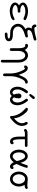

<svg xmlns="http://www.w3.org/2000/svg" viewBox="1901 -2591 923 4765"><g transform="rotate(90 2362.5 -208.5)"><path d="M43 -120Q43 -142 52.5 -159.5Q62 -177 74 -189.5Q86 -202 97.5 -209.5Q109 -217 114 -220Q80 -239 61.5 -263.5Q43 -288 43 -318Q43 -346 60.5 -368.5Q78 -391 108 -407.5Q138 -424 177 -433Q216 -442 260 -442Q303 -442 349.5 -432.5Q396 -423 448 -400Q451 -399 456 -396.5Q461 -394 466.5 -390.5Q472 -387 476 -381.5Q480 -376 480 -368Q480 -357 470.5 -343Q461 -329 447 -329Q439 -329 423.5 -336.5Q408 -344 385 -352.5Q362 -361 330.5 -368.5Q299 -376 259 -376Q230 -376 202.5 -370.5Q175 -365 153 -356Q131 -347 117.5 -335Q104 -323 104 -310Q104 -298 117.5 -287.5Q131 -277 149 -268.5Q167 -260 186 -255.5Q205 -251 216 -251Q222 -251 233 -252Q244 -253 255 -253Q268 -253 276 -249Q284 -245 288.5 -239.5Q293 -234 294 -228.5Q295 -223 295 -220Q295 -210 286.5 -198Q278 -186 257 -186Q250 -186 242 -186.5Q234 -187 223 -187Q201 -187 180 -181.5Q159 -176 142 -167.5Q125 -159 114.5 -148.5Q104 -138 104 -127Q104 -116 115 -103.5Q126 -91 146.5 -80Q167 -69 196 -62Q225 -55 262 -55Q306 -55 338 -63.5Q370 -72 392.5 -82Q415 -92 430 -100.5Q445 -109 455 -109H458Q466 -107 473 -100.5Q480 -94 480 -83Q480 -62 456 -44.5Q432 -27 397.5 -15Q363 -3 325 4Q287 11 260 11Q217 11 177.5 1.5Q138 -8 108 -25Q78 -42 60.5 -66Q43 -90 43 -120Z M571 -193Q571 -231 584 -260.5Q597 -290 616.5 -313Q636 -336 659.5 -352.5Q683 -369 704 -380Q693 -388 678.5 -404.5Q664 -421 664 -454Q664 -477 670.5 -496Q677 -515 688 -532Q658 -533 638.5 -541.5Q619 -550 607.5 -562Q596 -574 591.5 -587.5Q587 -601 587 -613Q587 -635 599 -642.5Q611 -650 620 -650Q632 -650 641.5 -642Q651 -634 653 -622Q655 -611 661.5 -605Q668 -599 700 -599Q733 -599 773.5 -607Q814 -615 851.5 -624.5Q889 -634 917 -642Q945 -650 954 -650Q969 -650 978 -639.5Q987 -629 987 -616Q987 -604 981 -597Q975 -590 961 -584Q947 -578 923 -572.5Q899 -567 863 -558Q846 -554 822.5 -547Q799 -540 777 -528.5Q755 -517 740 -499Q725 -481 725 -454Q725 -442 735 -434Q745 -426 775 -426Q812 -426 839.5 -433.5Q867 -441 877 -441Q892 -441 901 -431Q910 -421 910 -408Q910 -397 905 -390.5Q900 -384 893.5 -380Q887 -376 881 -374Q875 -372 873 -372Q836 -361 794.5 -347.5Q753 -334 718.5 -313.5Q684 -293 661 -264Q638 -235 638 -195Q638 -172 648 -149Q658 -126 677.5 -108Q697 -90 726.5 -78.5Q756 -67 796 -67H812Q845 -67 879 -64Q913 -61 940.5 -50.5Q968 -40 985.5 -20.5Q1003 -1 1003 33Q1003 78 963 105.5Q923 133 827 133Q813 133 805.5 129Q798 125 794 119.5Q790 114 789 108.5Q788 103 788 100Q788 90 794 81.5Q800 73 811 69Q816 68 836 67.5Q856 67 878 65Q900 63 917.5 56.5Q935 50 935 35Q935 19 908 9.5Q881 0 808 0H793Q740 0 699 -16.5Q658 -33 629.5 -60Q601 -87 586 -122Q571 -157 571 -193Z M1069 -403Q1069 -407 1071 -414Q1073 -421 1077.5 -427Q1082 -433 1090.5 -437.5Q1099 -442 1111 -442Q1123 -442 1137 -438.5Q1151 -435 1166 -426Q1181 -417 1194.5 -401.5Q1208 -386 1219 -362Q1242 -397 1277.5 -419.5Q1313 -442 1354 -442Q1381 -442 1412 -430Q1443 -418 1469.5 -389.5Q1496 -361 1514 -314.5Q1532 -268 1532 -200V193Q1532 207 1528 214.5Q1524 222 1518.5 226.5Q1513 231 1507.5 232Q1502 233 1498 233Q1494 233 1488.5 232Q1483 231 1477.5 226.5Q1472 222 1468.5 214.5Q1465 207 1465 193V-203Q1465 -252 1453.5 -285Q1442 -318 1425 -338Q1408 -358 1389 -366Q1370 -374 1354 -374Q1345 -374 1327 -368Q1309 -362 1290.5 -344Q1272 -326 1258 -292.5Q1244 -259 1244 -204V-36Q1244 -32 1243.5 -24.5Q1243 -17 1240 -9Q1237 -1 1230.5 5Q1224 11 1211 11Q1200 11 1190 4Q1180 -3 1178 -15Q1177 -20 1177 -26Q1177 -32 1177 -37V-203Q1177 -252 1171.5 -284.5Q1166 -317 1157.5 -336.5Q1149 -356 1139 -364.5Q1129 -373 1120 -373Q1115 -373 1110.5 -371.5Q1106 -370 1101 -370Q1089 -370 1079 -379.5Q1069 -389 1069 -403Z M1604 -376Q1604 -384 1608 -394.5Q1612 -405 1619.5 -414Q1627 -423 1639 -429.5Q1651 -436 1668 -436Q1693 -436 1715.5 -423.5Q1738 -411 1758 -384Q1778 -357 1798 -314Q1818 -271 1839 -210Q1848 -239 1859 -264Q1870 -289 1883 -315Q1887 -322 1897 -342Q1907 -362 1924 -383Q1941 -404 1964.5 -420Q1988 -436 2019 -436Q2036 -436 2045.5 -425.5Q2055 -415 2055 -402Q2055 -389 2049 -382.5Q2043 -376 2035.5 -373Q2028 -370 2021.5 -369Q2015 -368 2014 -368Q1999 -365 1986.5 -353.5Q1974 -342 1964 -326.5Q1954 -311 1946 -294Q1938 -277 1931 -263Q1907 -211 1889 -149Q1871 -87 1871 -10V132Q1871 135 1870.5 142.5Q1870 150 1867 157.5Q1864 165 1857 171Q1850 177 1837 177Q1824 177 1815.5 169.5Q1807 162 1805 152Q1803 147 1803.5 141Q1804 135 1804 130V12Q1804 -31 1800 -68Q1796 -105 1788.5 -139Q1781 -173 1770 -205.5Q1759 -238 1744 -273Q1728 -311 1711.5 -337Q1695 -363 1671 -368Q1670 -366 1664.5 -356Q1659 -346 1639 -346Q1619 -346 1611.5 -355.5Q1604 -365 1604 -376Z M2314 -499Q2314 -504 2316 -509Q2318 -514 2324 -523Q2330 -532 2341.5 -548Q2353 -564 2373 -591Q2388 -612 2405 -612Q2418 -612 2428 -602.5Q2438 -593 2438 -578Q2438 -572 2435.5 -566Q2433 -560 2425.5 -551.5Q2418 -543 2405 -529Q2392 -515 2371 -492Q2363 -483 2356.5 -478Q2350 -473 2341 -473H2340Q2329 -473 2321.5 -480.5Q2314 -488 2314 -499ZM2132 -177Q2132 -217 2141.5 -253Q2151 -289 2165.5 -320.5Q2180 -352 2197.5 -377.5Q2215 -403 2231 -423Q2236 -429 2242.5 -435Q2249 -441 2260 -441Q2271 -441 2283 -430.5Q2295 -420 2295 -406Q2295 -396 2280 -376.5Q2265 -357 2247 -328.5Q2229 -300 2214 -262.5Q2199 -225 2199 -177Q2199 -150 2205.5 -127.5Q2212 -105 2223.5 -89.5Q2235 -74 2249.5 -65Q2264 -56 2279 -56Q2296 -56 2306 -66.5Q2316 -77 2327 -94Q2314 -123 2308 -155Q2302 -187 2302 -211Q2302 -234 2309.5 -247.5Q2317 -261 2326.5 -268Q2336 -275 2346 -277Q2356 -279 2362 -279Q2387 -279 2404 -262.5Q2421 -246 2421 -217Q2421 -181 2414.5 -150.5Q2408 -120 2397 -94Q2411 -71 2421 -63.5Q2431 -56 2443 -56Q2461 -56 2476 -66Q2491 -76 2501.5 -92.5Q2512 -109 2518 -131Q2524 -153 2524 -177Q2524 -236 2499.5 -286.5Q2475 -337 2447 -372Q2441 -380 2435 -388.5Q2429 -397 2429 -406Q2429 -417 2439.5 -429Q2450 -441 2464 -441Q2475 -441 2481.5 -434.5Q2488 -428 2493 -422Q2509 -402 2526.5 -376Q2544 -350 2558.5 -319Q2573 -288 2582.5 -252Q2592 -216 2592 -177Q2592 -139 2582 -106Q2572 -73 2553.5 -48Q2535 -23 2509.5 -9Q2484 5 2453 5Q2421 5 2399.5 -9Q2378 -23 2362 -39Q2348 -24 2325 -9.5Q2302 5 2270 5Q2239 5 2213.5 -9.5Q2188 -24 2170 -49Q2152 -74 2142 -107Q2132 -140 2132 -177Z M2656 -408Q2656 -422 2666.5 -430.5Q2677 -439 2693 -439Q2706 -439 2717.5 -433.5Q2729 -428 2739.5 -420Q2750 -412 2759.5 -402.5Q2769 -393 2777 -385Q2829 -331 2867.5 -259Q2906 -187 2918 -96Q2931 -107 2951 -125.5Q2971 -144 2990.5 -169Q3010 -194 3024 -225.5Q3038 -257 3038 -293Q3038 -317 3033 -334Q3028 -351 3021.5 -363Q3015 -375 3010 -384Q3005 -393 3005 -402Q3005 -415 3014.5 -425Q3024 -435 3038 -435Q3053 -435 3065.5 -420.5Q3078 -406 3086.5 -384.5Q3095 -363 3100 -338.5Q3105 -314 3105 -295Q3105 -253 3091.5 -215Q3078 -177 3054 -142.5Q3030 -108 2996 -76Q2962 -44 2921 -13Q2913 -8 2905 -1.5Q2897 5 2886 5Q2875 4 2869 -1.5Q2863 -7 2861 -13Q2859 -19 2858.5 -48.5Q2858 -78 2846 -122.5Q2834 -167 2804.5 -223Q2775 -279 2715 -339Q2696 -358 2684.5 -368Q2673 -378 2666.5 -384.5Q2660 -391 2658 -395.5Q2656 -400 2656 -408Z M3181 -376Q3181 -395 3207.5 -412.5Q3234 -430 3276 -430H3592Q3606 -430 3616 -423.5Q3626 -417 3626 -397Q3626 -374 3614 -369.5Q3602 -365 3590 -365H3437V-231Q3437 -181 3441.5 -149Q3446 -117 3453.5 -98Q3461 -79 3472 -71.5Q3483 -64 3495 -62Q3503 -84 3528 -84Q3548 -84 3554.5 -74.5Q3561 -65 3561 -55Q3561 -46 3557 -35.5Q3553 -25 3545 -16Q3537 -7 3525 -1Q3513 5 3497 5Q3478 5 3455.5 -3.5Q3433 -12 3414 -36Q3395 -60 3382.5 -104Q3370 -148 3370 -219V-365H3279Q3263 -365 3254.5 -361.5Q3246 -358 3240.5 -354Q3235 -350 3229.5 -346.5Q3224 -343 3214 -343Q3200 -343 3190.5 -353Q3181 -363 3181 -376Z M3694 -216Q3694 -261 3706 -301Q3718 -341 3740 -371Q3762 -401 3791 -418.5Q3820 -436 3855 -436Q3889 -436 3915.5 -420.5Q3942 -405 3962.5 -380Q3983 -355 3997.5 -322.5Q4012 -290 4021 -257Q4027 -269 4037 -295.5Q4047 -322 4056.5 -349Q4066 -376 4073.5 -397Q4081 -418 4082 -420Q4088 -431 4096.5 -433.5Q4105 -436 4113 -436Q4130 -436 4137.5 -428Q4145 -420 4145 -408Q4145 -400 4134 -366.5Q4123 -333 4107.5 -293Q4092 -253 4076 -215Q4060 -177 4050 -160Q4054 -149 4059 -134Q4064 -119 4071.5 -104.5Q4079 -90 4088.5 -78Q4098 -66 4111 -61Q4115 -72 4124.5 -77.5Q4134 -83 4145 -83Q4158 -83 4167.5 -75.5Q4177 -68 4177 -53Q4177 -32 4160.5 -13.5Q4144 5 4115 5Q4092 5 4074.5 -4.5Q4057 -14 4043.5 -28.5Q4030 -43 4021 -59Q4012 -75 4006 -87Q3985 -58 3964 -40Q3943 -22 3923.5 -12Q3904 -2 3886.5 1.5Q3869 5 3855 5Q3821 5 3791.5 -12Q3762 -29 3740.5 -59Q3719 -89 3706.5 -129Q3694 -169 3694 -216ZM3761 -216Q3761 -185 3768 -157Q3775 -129 3788 -107.5Q3801 -86 3818.5 -73.5Q3836 -61 3857 -61Q3880 -61 3901.5 -75.5Q3923 -90 3939.5 -108.5Q3956 -127 3966 -144.5Q3976 -162 3976 -167Q3976 -172 3974 -179.5Q3972 -187 3968 -201Q3958 -237 3947.5 -267.5Q3937 -298 3924 -321Q3911 -344 3894.5 -357Q3878 -370 3856 -370Q3834 -370 3816.5 -356.5Q3799 -343 3786.5 -321Q3774 -299 3767.5 -271.5Q3761 -244 3761 -216Z M4238 -215Q4238 -254 4250 -293Q4262 -332 4285.5 -364Q4309 -396 4344.5 -416Q4380 -436 4427 -436Q4465 -436 4498 -430.5Q4531 -425 4569 -425Q4585 -425 4596 -426.5Q4607 -428 4615 -430Q4623 -432 4629 -433.5Q4635 -435 4640 -435Q4654 -435 4661.5 -425.5Q4669 -416 4669 -405Q4669 -391 4659.5 -382Q4650 -373 4635 -367.5Q4620 -362 4602.5 -360Q4585 -358 4569 -358H4566Q4587 -326 4598 -291.5Q4609 -257 4609 -215Q4609 -172 4595.5 -132Q4582 -92 4558 -61.5Q4534 -31 4500 -13Q4466 5 4424 5Q4382 5 4348 -13Q4314 -31 4289.5 -61.5Q4265 -92 4251.5 -132Q4238 -172 4238 -215ZM4305 -215Q4305 -185 4313.5 -157Q4322 -129 4338 -108Q4354 -87 4375.5 -74.5Q4397 -62 4424 -62Q4451 -62 4472.5 -74.5Q4494 -87 4509.5 -108.5Q4525 -130 4533.5 -157.5Q4542 -185 4542 -215Q4542 -245 4533.5 -273Q4525 -301 4509 -322Q4493 -343 4471.5 -356Q4450 -369 4423 -369Q4395 -369 4373 -355Q4351 -341 4336 -319Q4321 -297 4313 -269.5Q4305 -242 4305 -215Z"/></g></svg>

Font: CMU Typewriter Custom
Style: Regular
Weight: 500
Monospace: yes
Version: Version 0.7.0